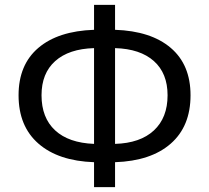

<svg xmlns="http://www.w3.org/2000/svg" viewBox="-20 -753 856 786"><path d="M365 -89Q219 -94 137.5 -165Q56 -236 56 -363Q56 -488 137 -557Q218 -626 365 -631V-733H451V-631Q598 -626 679 -557Q760 -488 760 -363Q760 -236 679 -165Q598 -94 451 -89V13H365ZM365 -164V-556Q262 -553 206 -503Q150 -453 150 -363Q150 -271 205.5 -219.5Q261 -168 365 -164ZM666 -363Q666 -453 610 -503Q554 -553 451 -556V-164Q554 -167 610 -219Q666 -271 666 -363Z"/></svg>

Font: Nebula Sans Medium
Style: Regular
Weight: 500
Designer: Paul D. Hunt for Adobe (as Source Sans)
Foundry: Nebula Entertainment & Broadcasting LLC
Version: Version 1.010